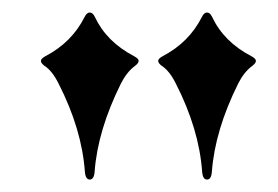

<svg xmlns="http://www.w3.org/2000/svg" viewBox="-20 -727 445 307"><path d="M45.4 -439.9ZM240.2 -637.2Q282.2 -659.2 302.7 -699.7Q306.2 -707 311 -707Q315.9 -707 319.3 -699.7Q337.9 -660.2 381.8 -637.2Q389.2 -633.3 389.2 -629.6Q389.2 -626 383.3 -621.6Q370.1 -611.8 360.8 -593.3Q323.7 -518.6 318.8 -452.6Q317.9 -439.9 311 -439.9Q304.2 -439.9 303.2 -452.6Q298.3 -520.5 261.2 -593.3Q251 -613.8 238.8 -621.6Q232.9 -626 232.9 -629.6Q232.9 -633.3 240.2 -637.2ZM52.7 -637.2Q94.7 -659.2 115.2 -699.7Q118.7 -707 123.5 -707Q128.4 -707 131.8 -699.7Q150.4 -660.2 194.3 -637.2Q201.7 -633.3 201.7 -629.6Q201.7 -626 195.8 -621.6Q182.6 -611.8 173.3 -593.3Q136.2 -518.6 131.3 -452.6Q130.4 -439.9 123.5 -439.9Q116.7 -439.9 115.7 -452.6Q110.8 -520.5 73.7 -593.3Q63.5 -613.8 51.3 -621.6Q45.4 -626 45.4 -629.6Q45.4 -633.3 52.7 -637.2Z"/></svg>

Font: UnifrakturMaguntia
Style: Book
Weight: 400
Designer: j. 'mach' wust, Gerrit Ansmann, Georg Duffner, based on a font by Peter Wiegel, original typeface by Carl Albert Fahrenw
Version: Version 2017-03-19